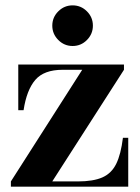

<svg xmlns="http://www.w3.org/2000/svg" viewBox="-20 -703 528 723"><path d="M176.9 -606.4Q176.9 -637.9 199.5 -660.3Q222.1 -682.8 253.4 -682.8Q285 -682.8 307.4 -660.3Q329.8 -637.9 329.8 -606.4Q329.8 -575.1 307.4 -552.4Q285 -529.8 253.4 -529.8Q222.1 -529.8 199.5 -552.4Q176.9 -575.1 176.9 -606.4ZM216.1 -440.2Q145.5 -440.2 112.9 -402.1Q80.3 -364 68.8 -288.1H48.8V-460H446.8V-440.2L176.8 -19.8H272.5Q331.1 -19.8 365.6 -35Q400.1 -50.3 417.7 -86.2Q435.3 -122.1 442.9 -184.1H462.9V0H21V-19.8L289.6 -440.2Z"/></svg>

Font: Bodoni* 11
Style: Bold
Weight: 700
Version: Version 2.000; ttfautohint (v1.8.1)